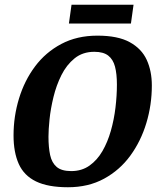

<svg xmlns="http://www.w3.org/2000/svg" viewBox="-20 -778 670 808"><path d="M266 10Q182 10 131.5 -14.5Q81 -39 59 -88Q37 -137 37 -208Q37 -288 60 -363.5Q83 -439 127.5 -498.5Q172 -558 238 -593Q304 -628 390 -628Q476 -628 526 -600.5Q576 -573 597.5 -526Q619 -479 619 -418Q619 -337 596 -260.5Q573 -184 528.5 -123Q484 -62 418 -26Q352 10 266 10ZM280 -58Q324 -58 356.5 -81Q389 -104 411 -142Q433 -180 446.5 -227.5Q460 -275 466 -325.5Q472 -376 472 -422Q472 -467 464 -497.5Q456 -528 435.5 -544Q415 -560 377 -560Q328 -560 294 -532.5Q260 -505 238.5 -462Q217 -419 205 -369.5Q193 -320 188.5 -276Q184 -232 184 -203Q184 -158 191 -125.5Q198 -93 218.5 -75.5Q239 -58 280 -58ZM270 -679 281 -758H542L531 -679Z"/></svg>

Font: Manuale
Style: Bold Italic
Weight: 700
Italic angle: -11°
Version: Version 1.002